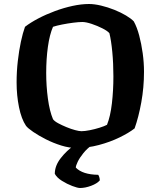

<svg xmlns="http://www.w3.org/2000/svg" viewBox="-20 -740 803 960"><path d="M363 0Q326 0 286 -12.5Q246 -25 209.5 -43.5Q173 -62 146 -80.5Q119 -99 110 -111Q87 -145 75 -204Q63 -263 63 -328Q63 -382 69 -434.5Q75 -487 84.5 -531.5Q94 -576 105 -606Q132 -627 171 -647.5Q210 -668 254.5 -684.5Q299 -701 343 -710.5Q387 -720 425 -720Q452 -720 485.5 -712Q519 -704 551.5 -691Q584 -678 610 -662.5Q636 -647 649 -633Q665 -604 676 -562.5Q687 -521 693.5 -474Q700 -427 700 -381Q700 -303 686.5 -228.5Q673 -154 653 -98Q625 -76 578 -53Q531 -30 474.5 -15Q418 0 363 0ZM387 -84Q404 -84 429 -89Q454 -94 478 -101.5Q502 -109 515 -116Q532 -158 539.5 -223Q547 -288 547 -358Q547 -422 541.5 -480Q536 -538 527 -574Q518 -585 492.5 -598Q467 -611 438.5 -620.5Q410 -630 392 -630Q374 -630 346.5 -626.5Q319 -623 291 -617.5Q263 -612 245 -606Q228 -567 219.5 -506Q211 -445 211 -375Q211 -310 219.5 -247Q228 -184 245 -144Q252 -134 270.5 -124Q289 -114 312 -104.5Q335 -95 355.5 -89.5Q376 -84 387 -84ZM380 200Q368 200 341.5 190Q315 180 289.5 164Q264 148 254 129Q254 89 283.5 51Q313 13 352 -14L443 -17Q416 2 397 25.5Q378 49 368.5 69Q359 89 359 98Q393 133 471 134Q474 138 476.5 146Q479 154 479 162Q465 178 435.5 189Q406 200 380 200Z"/></svg>

Font: Texturina
Style: Bold
Weight: 700
Designer: Guillermo Torres Carreño
Foundry: Omnibus-Type
Version: Version 1.002; ttfautohint (v1.8.3)